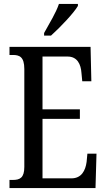

<svg xmlns="http://www.w3.org/2000/svg" viewBox="-20 -951 539 971"><path d="M203 -784V-771H238C286 -814 354 -886 374 -921V-931H278C263 -886 231 -835 203 -784ZM28 0H463L468 -174H422L418 -132C412 -88 392 -49 341 -49H195V-350H384V-398H195V-665H322C371 -665 389 -626 392 -582L396 -540H442L438 -714H28V-673H45C78 -673 103 -664 103 -602V-107C103 -52 81 -41 45 -41H28Z"/></svg>

Font: Noto Serif Tamil ExtraCondensed
Style: Italic
Weight: 400
Width: 2
Italic angle: -12°
Designer: Indian Type Foundry, Tom Grace, and the Monotype Design Team
Foundry: Monotype Imaging Inc.
Version: Version 2.003